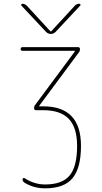

<svg xmlns="http://www.w3.org/2000/svg" viewBox="-20 -770 540 1020"><path d="M99.6 -500Q89.8 -500 89.8 -509.8Q89.8 -519.5 99.6 -519.5H394.5Q404.3 -519.5 404.8 -509.8Q405.3 -500 399.4 -492.2L188.5 -208V-207L186.5 -206.1Q186.5 -205.1 188.5 -205.1H210Q410.2 -205.1 410.2 4.9Q410.2 123 365.2 176.8Q320.3 230.5 219.7 230.5Q160.2 230.5 111.3 201.2Q100.6 195.3 99.6 181.6Q99.6 177.7 104 176.3Q108.4 174.8 111.3 176.8Q162.1 210 219.7 210Q310.5 210 350.1 162.1Q389.6 114.3 389.6 4.9Q389.6 -91.8 345.7 -138.2Q301.8 -184.6 210 -184.6H170.9Q161.1 -184.6 161.1 -195.3Q161.1 -206.1 167 -212.9L377.9 -497.1V-499Q377.9 -500 377 -500ZM224.6 -600.6 93.8 -740.2Q91.8 -743.2 93.3 -746.6Q94.7 -750 98.6 -750Q111.3 -750 122.1 -740.2L248 -603.5H250H252L377.9 -740.2Q387.7 -750 401.4 -750Q405.3 -750 407.2 -746.6Q409.2 -743.2 406.2 -740.2L275.4 -600.6Q264.6 -589.8 250 -589.8Q235.4 -589.8 224.6 -600.6Z"/></svg>

Font: Rounded Mgen+ 1m thin
Style: Regular
Weight: 100
Designer: [Source Han Sans]
Ryoko NISHIZUKA  (kana & ideographs); Paul D. Hunt (Latin, Greek & Cyrillic); Wenlong ZHANG  (bopomofo
Version: Version 1.059.20150602